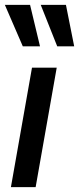

<svg xmlns="http://www.w3.org/2000/svg" viewBox="-36 -772 326 792"><path d="M96 -493H198L111 0H9ZM58 -581 -16 -752H88L129 -581ZM200 -581 132 -752H236L270 -581Z"/></svg>

Font: Cabin Medium
Style: Italic
Weight: 500
Italic angle: -7°
Designer: Pablo Impallari
Foundry: Pablo Impallari. http://www.impallari.com Igino Marini. http://www.ikern.com
Version: Version 2.200